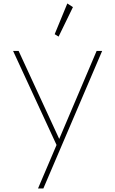

<svg xmlns="http://www.w3.org/2000/svg" viewBox="-20 -798 648 1078"><path d="M193.5 260H223.5L553.5 -512H522.5L312.5 -18L84.5 -512H53.5L297.5 16ZM309 -592.5 389.5 -758 358 -778.5 287 -606Z"/></svg>

Font: Spartan Thin
Style: Regular
Weight: 100
Designer: Matt Bailey, Mirko Velimirovic
Foundry: Matt Bailey
Version: Version 1.003; ttfautohint (v1.8.3)